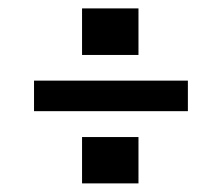

<svg xmlns="http://www.w3.org/2000/svg" viewBox="-20 -520 528 457"><path d="M61 -255.4V-328.1H427.2V-255.4ZM175.3 -83.5V-193.8H309.6V-83.5ZM175.3 -389.2V-500H309.6V-389.2Z"/></svg>

Font: Pontano Sans
Style: Bold
Weight: 700
Designer: Vernon Adams
Foundry: Vernon Adams
Version: Version 2.001